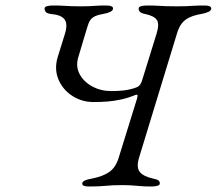

<svg xmlns="http://www.w3.org/2000/svg" viewBox="-20 -673 788 698"><path d="M303 5Q291 5 285 2.5Q279 0 279 -6Q279 -18 315 -24Q352 -31 376 -47Q400 -63 411 -98L478 -314Q481 -325 479.5 -327.5Q478 -330 473 -328Q446 -317 421 -311.5Q396 -306 371.5 -304Q347 -302 320 -302Q278 -302 243.5 -324Q209 -346 193 -383Q177 -420 189 -463L216 -550Q227 -585 215 -602Q203 -619 166 -622Q151 -624 146.5 -629.5Q142 -635 142 -642Q142 -648 151 -650.5Q160 -653 172 -653Q197 -653 212 -652Q227 -651 240.5 -650.5Q254 -650 273 -650Q292 -650 303.5 -650.5Q315 -651 328.5 -652Q342 -653 367 -653Q391 -653 391 -642Q391 -635 381 -630Q371 -625 354 -622Q330 -618 318.5 -610Q307 -602 302 -588Q297 -574 290 -550L264 -463Q255 -431 269.5 -403.5Q284 -376 315 -359Q346 -342 384 -342Q419 -342 441.5 -346Q464 -350 480 -357Q491 -363 496 -379L549 -550Q560 -585 550.5 -600Q541 -615 508 -622Q493 -625 488.5 -630Q484 -635 484 -642Q484 -648 493 -650.5Q502 -653 514 -653Q539 -653 555 -652Q571 -651 586 -650.5Q601 -650 622 -650Q642 -650 655.5 -650.5Q669 -651 684 -652Q699 -653 724 -653Q748 -653 748 -642Q748 -635 738 -630Q728 -625 711 -622Q687 -618 669.5 -610Q652 -602 641 -588Q630 -574 623 -550L485 -98Q475 -63 489 -47Q503 -31 536 -24Q551 -21 556 -17Q561 -13 561 -6Q561 0 552 2.5Q543 5 531 5Q506 5 490 3.5Q474 2 459 1Q444 0 423 0Q388 0 364.5 2.5Q341 5 303 5Z"/></svg>

Font: EB Garamond
Style: Italic
Weight: 400
Italic angle: -17.2°
Designer: Georg Duffner and Octavio Pardo
Foundry: Georg Duffner
Version: Version 1.001